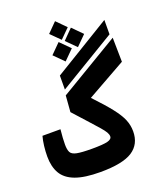

<svg xmlns="http://www.w3.org/2000/svg" viewBox="-164 -1010 926 1116"><g transform="rotate(-20 299.0 -452.5)"><path d="M262.2 4.9Q164.6 4.9 107.4 -16.6Q50.3 -38.1 25.9 -80.6Q1.5 -123 1.5 -185.5Q1.5 -217.3 5.4 -250Q9.3 -282.7 16.6 -308.6H127.9Q125 -283.2 123.5 -256.8Q122.1 -230.5 122.1 -215.3Q122.1 -184.6 130.4 -168Q138.7 -151.4 168.5 -145.3Q198.2 -139.2 262.2 -139.2Q330.6 -139.2 358.2 -146.2Q385.7 -153.3 385.7 -170.9Q385.7 -183.1 377.4 -197.3Q369.1 -211.4 350.1 -233.4Q331.1 -255.4 298.3 -291.5Q265.6 -327.1 216.3 -382.3L224.1 -482.9L595.2 -704.6L597.7 -555.2L356.4 -419.4Q420.9 -351.6 456.5 -306.2Q492.2 -260.7 506.6 -225.8Q521 -190.9 521 -153.3Q521 -73.7 460.4 -34.4Q399.9 4.9 262.2 4.9ZM231 -516.6 231.4 -603 585 -818.4 584.5 -729.5ZM291 -668.5 231 -728.5 291 -788.6 351.1 -728.5ZM386.7 -722.2 326.7 -782.2 386.7 -842.8 446.8 -782.2ZM313 -794.4 255.4 -851.6 313 -909.7 370.6 -851.6Z"/></g></svg>

Font: CaskaydiaMono NF
Style: Bold
Weight: 700
Designer: Aaron Bell
Foundry: Saja Typeworks
Version: Version 2111.001; ttfautohint (v1.8.4);Nerd Fonts 3.1.1